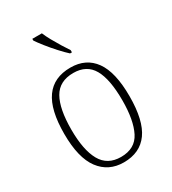

<svg xmlns="http://www.w3.org/2000/svg" viewBox="-188 -866 873 975"><g transform="rotate(-30 248.5 -378.0)"><path d="M248 10Q159 10 108 -58Q57 -126 57 -267Q57 -407 105.5 -475Q154 -543 252 -543Q343 -543 391.5 -475.5Q440 -408 440 -267Q440 -125 391.5 -57.5Q343 10 248 10ZM249 -21Q332 -21 365 -86Q398 -151 398 -267Q398 -391 363.5 -451.5Q329 -512 251 -512Q169 -512 134 -450.5Q99 -389 99 -267Q99 -148 134.5 -84.5Q170 -21 249 -21ZM287 -606Q267 -624 241 -652.5Q215 -681 192 -710Q169 -739 158 -756V-766H214Q223 -744 238 -717Q253 -690 269 -664Q285 -638 298 -619V-606Z"/></g></svg>

Font: Noto Serif Tamil SemiCondensed ExtraLight
Style: Regular
Weight: 200
Width: 4
Designer: Indian Type Foundry, Tom Grace, and the Monotype Design Team
Foundry: Monotype Imaging Inc.
Version: Version 2.004; ttfautohint (v1.8.4.7-5d5b)